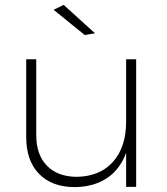

<svg xmlns="http://www.w3.org/2000/svg" viewBox="-20 -763 681 784"><path d="M240 -743 368 -627 326 -620 199 -723ZM536 -521V0H495V-139Q470 -71 416.5 -35.5Q363 0 286 1Q192 1 139.5 -53Q87 -107 87 -203V-521H128V-211Q128 -131 172 -86Q216 -41 295 -41Q389 -43 442 -103Q495 -163 495 -266V-521Z"/></svg>

Font: TypoPRO Montserrat
Style: Regular
Weight: 275
Designer: Julieta Ulanovsky
Foundry: Julieta Ulanovsky
Version: Version 6.001